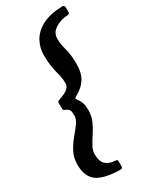

<svg xmlns="http://www.w3.org/2000/svg" viewBox="-270 -839 844 1047"><g transform="rotate(-30 152.0 -315.0)"><path d="M148.5 150Q49.5 147.5 7.2 115.2Q-35 83 -35 10Q-35 -34 -16.8 -68.5Q1.5 -103 25.2 -131.2Q49 -159.5 67 -184Q85 -208.5 85 -232Q85 -259.5 78.2 -268.8Q71.5 -278 54.5 -284Q47.5 -286.5 46.2 -291.5Q45 -296.5 45 -306V-331Q45 -341 48 -343Q51 -345 58 -347.5Q73.5 -352.5 90.5 -360Q107.5 -367.5 119.2 -379.2Q131 -391 131 -409Q131 -432.5 127 -450.8Q123 -469 118 -488.5Q113 -508 109 -534.5Q105 -561 105 -601Q105 -645.5 126.8 -685.5Q148.5 -725.5 196.5 -751.5Q244.5 -777.5 324 -780Q339 -780.5 339 -765V-741.5Q339 -730.5 337.5 -727.8Q336 -725 325.5 -724Q282.5 -721.5 248 -700Q213.5 -678.5 213.5 -640.5Q213.5 -616 216.8 -599.5Q220 -583 224.5 -567Q229 -551 232.5 -528.2Q236 -505.5 236 -468Q236 -413.5 214 -378.2Q192 -343 152.5 -322Q133.5 -311.5 136 -306.5Q138.5 -301.5 145.5 -292.5Q155.5 -280 160.8 -262.5Q166 -245 166 -220Q166 -182.5 152.2 -151.5Q138.5 -120.5 120.5 -93.5Q102.5 -66.5 88.8 -41.8Q75 -17 75 7.5Q75 51 95 71Q115 91 154 93.5Q163 94.5 166 96.2Q169 98 169 108.5V134Q169 146 164.2 148.2Q159.5 150.5 148.5 150Z"/></g></svg>

Font: Besley* Condensed Medium
Style: Italic
Weight: 500
Width: 3
Italic angle: -13°
Designer: Owen Earl
Foundry: indestructible type*
Version: Version 3.000; ttfautohint (v1.8.3)